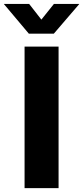

<svg xmlns="http://www.w3.org/2000/svg" viewBox="-77 -967 427 987"><path d="M224.1 -727.5V0H49.3V-727.5ZM72.8 -946.8 135.7 -866.2 200.2 -946.8H330.1V-945.8L199.7 -793.9H71.3L-56.6 -945.8V-946.8Z"/></svg>

Font: Inter 28pt ExtraBold
Style: Regular
Weight: 800
Designer: Rasmus Andersson
Foundry: rsms
Version: Version 4.001;git-66647c0bb